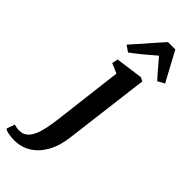

<svg xmlns="http://www.w3.org/2000/svg" viewBox="-461 -874 1172 1172"><g transform="rotate(45 125.0 -288.0)"><path d="M193 2.5Q183 84 150.8 140.8Q118.5 197.5 70.5 227Q22.5 256.5 -35 256.5Q-62.5 256.5 -86.5 252Q-110.5 247.5 -120.5 238.5L-102 186Q-95 188.5 -81.8 190.8Q-68.5 193 -58 193Q-27 193 -6 175.8Q15 158.5 28 128.2Q41 98 49 58.2Q57 18.5 62.5 -27L116.5 -473L52.5 -500.5L61 -539L237 -563L262 -551.5ZM75.5 -614 35.5 -641.5 202.5 -831.5H266.5L369.5 -640L325.5 -616Q300 -643.5 274.5 -673.8Q249 -704 223 -734Q188 -703.5 150.8 -672.8Q113.5 -642 75.5 -614Z"/></g></svg>

Font: Merriweather 28pt
Style: Bold Italic
Weight: 700
Italic angle: -7.8°
Version: Version 2.101